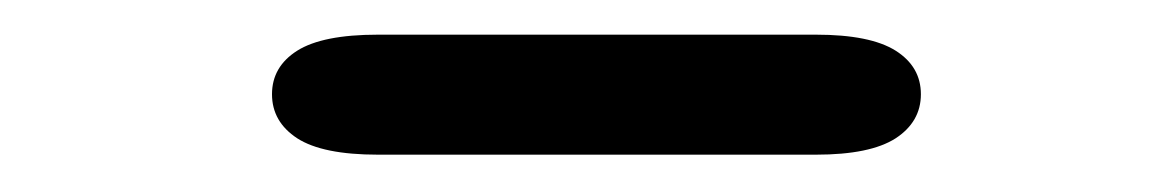

<svg xmlns="http://www.w3.org/2000/svg" viewBox="-20 -660 659 108"><path d="M133 -607Q133 -622.5 147.2 -631.5Q161.5 -640.5 192.5 -640.5H439Q469.5 -640.5 483.8 -631.5Q498 -622.5 498 -607Q498 -591.5 483.8 -582.2Q469.5 -573 439 -573H192.5Q161.5 -573 147.2 -582.2Q133 -591.5 133 -607Z"/></svg>

Font: Sono ExtraLight Monospace Medium
Style: Regular
Weight: 500
Version: Version 2.112